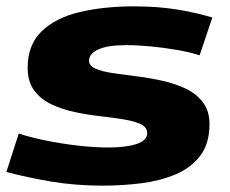

<svg xmlns="http://www.w3.org/2000/svg" viewBox="-28 -574 723 604"><path d="M-8 -33 31 -154Q67 -142 116 -132Q165 -122 216.5 -116Q268 -110 313 -110Q368 -110 401.5 -121Q435 -132 435 -155Q435 -174 414.5 -183.5Q394 -193 360.5 -198.5Q327 -204 287 -208.5Q247 -213 207 -221.5Q167 -230 133.5 -246Q100 -262 79.5 -289.5Q59 -317 59 -361Q59 -433 103 -475.5Q147 -518 222.5 -536Q298 -554 394 -554Q467 -554 526.5 -544.5Q586 -535 640 -519L600 -400Q569 -410 528.5 -417Q488 -424 446.5 -428Q405 -432 369 -432Q311 -432 281.5 -418.5Q252 -405 252 -383Q252 -367 272.5 -358Q293 -349 327 -344Q361 -339 401.5 -334Q442 -329 482.5 -320Q523 -311 556.5 -295Q590 -279 610.5 -252Q631 -225 631 -184Q631 -122 602 -84Q573 -46 524.5 -25.5Q476 -5 416.5 2.5Q357 10 296 10Q210 10 135 -2.5Q60 -15 -8 -33Z"/></svg>

Font: Georama ExtraExtended
Style: Bold Italic
Weight: 700
Width: 8
Italic angle: -9°
Designer: Jean-Baptiste Levee
Foundry: Production Type
Version: Version 1.000